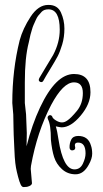

<svg xmlns="http://www.w3.org/2000/svg" viewBox="-20 -720 421 781"><path d="M86 -255 89 -179Q89 -166 88.5 -150Q88 -134 88 -125Q110 -213 143 -283Q207 -419 281 -419Q348 -419 348 -345Q348 -297 308 -249.5Q268 -202 231 -202Q225 -202 207 -206Q213 -187 218 -152Q237 -31 283 -31Q306 -31 317 -54Q328 -77 328 -96Q328 -140 298 -140Q280 -140 286 -121Q287 -110 276 -108.5Q265 -107 263 -118Q262 -136 269.5 -151.5Q277 -167 298 -167Q339 -167 350 -128Q355 -114 355 -94.5Q355 -75 341 -50Q320 -11 287.5 -11Q255 -11 232 -32Q209 -53 200 -81.5Q191 -110 187 -152Q187 -213 175 -235V-236Q172 -242 175.5 -247Q179 -252 184.5 -251.5Q190 -251 193 -245V-244Q196 -237 208.5 -229.5Q221 -222 232 -222Q243 -222 254 -230Q268 -239 292.5 -268.5Q317 -298 317 -341.5Q317 -385 281 -385Q237 -385 188 -293Q131 -184 106 -45Q105 -40 105 -33L110 25Q110 35 90 40Q83 41 76 41Q69 41 64 30.5Q59 20 53.5 -1Q48 -22 45 -38Q42 -54 40 -82Q38 -110 38 -122Q35 -182 35 -202L34 -254L30 -301Q30 -436 60 -556Q73 -604 104.5 -652Q136 -700 176 -700Q177 -700 178 -700Q214 -700 228 -669Q242 -638 242 -603.5Q242 -569 233 -539Q224 -509 214.5 -491Q205 -473 184.5 -439.5Q164 -406 156 -391Q151 -383 142.5 -387.5Q134 -392 140.5 -403.5Q147 -415 166.5 -447Q186 -479 196 -496Q223 -547 223 -599Q223 -682 177 -682Q159 -682 149.5 -672Q140 -662 135 -655.5Q130 -649 125 -637.5Q120 -626 116.5 -618.5Q113 -611 109.5 -598Q106 -585 104 -579Q97 -549 97 -547Q81 -486 81 -385Q81 -385 81 -301Z"/></svg>

Font: Ruge Boogie
Style: Regular
Weight: 400
Version: Version 1.003